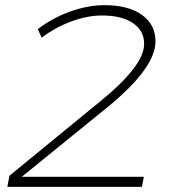

<svg xmlns="http://www.w3.org/2000/svg" viewBox="-20 -724 658 744"><path d="M64.5 -39H537.5L530 0H8.5L16.5 -43L376 -337.5Q451 -398.5 494.8 -454.5Q538.5 -510.5 538.5 -554Q538.5 -605 495.2 -634.5Q452 -664 375 -664Q319 -664 256.5 -641Q194 -618 141.5 -578L126.5 -611Q184 -655 252.5 -679.5Q321 -704 385 -704Q477 -704 529.8 -666.5Q582.5 -629 582.5 -564Q582.5 -461.5 400 -311.5Z"/></svg>

Font: Argentum Sans ExtraLight
Style: Italic
Weight: 200
Italic angle: -11°
Designer: Julieta Ulanovsky (font), Cristiano Sobral (main changes and remaster)
Foundry: Julieta Ulanovsky (font), Cristiano Sobral (main changes and remaster)
Version: Version 2.007;June 15, 2022;FontCreator 14.0.0.2814 64-bit; 